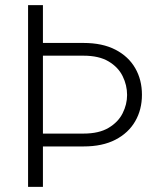

<svg xmlns="http://www.w3.org/2000/svg" viewBox="-20 -731 633 751"><path d="M89.8 -710.9H147.9V-563H306.6Q380.9 -563 431.6 -536.6Q482.4 -510.3 508.8 -464.6Q535.2 -418.9 535.2 -360.4Q535.2 -302.2 508.8 -256.6Q482.4 -210.9 431.6 -184.6Q380.9 -158.2 306.6 -158.2H147.9V0H89.8ZM306.6 -513.2H147.9V-208.5H306.6Q367.2 -208.5 404.8 -231Q442.4 -253.4 459.7 -288.1Q477.1 -322.8 477.1 -359.4Q477.1 -397.9 459.7 -433.1Q442.4 -468.3 404.8 -490.7Q367.2 -513.2 306.6 -513.2Z"/></svg>

Font: Vazirmatn RD FD ExtraLight
Style: Regular
Weight: 200
Designer: Saber Rastikerdar
Foundry: Saber Rastikerdar
Version: Version 33.003